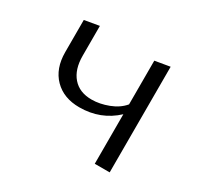

<svg xmlns="http://www.w3.org/2000/svg" viewBox="-99 -538 682 658"><g transform="rotate(30 241.5 -209.0)"><path d="M344 -408 403 -418V0H344V-196Q285 -141 201 -141Q139 -141 102 -178.5Q65 -216 65 -281V-408L123 -418V-300Q123 -246 149.5 -215.5Q176 -185 224 -185Q256 -185 290 -198Q324 -211 344 -235Z"/></g></svg>

Font: EauTestInfant Semilight
Style: Italic
Weight: 300
Italic angle: -12°
Designer: Christian Thalmann (Catharsis Fonts)
Version: Version 0.001;PS 000.001;hotconv 1.0.88;makeotf.lib2.5.64775